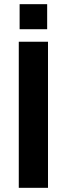

<svg xmlns="http://www.w3.org/2000/svg" viewBox="-20 -900 320 920"><path d="M70 0H210V-700H70ZM74 -760H206V-880H74Z"/></svg>

Font: Tanklager Original
Style: Regular
Weight: 400
Designer: Ariel Martín Pérez
Foundry: Tunera Type Foundry
Version: Version 1.000;Glyphs 3.3 (3310)